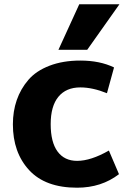

<svg xmlns="http://www.w3.org/2000/svg" viewBox="-20 -862 592 894"><path d="M252 -630 349 -842H536L386 -630ZM339 12Q191 12 115.5 -70Q40 -152 40 -283Q40 -344 58 -396Q76 -448 112 -490Q148 -532 210.5 -556Q273 -580 354 -580Q445 -580 511 -548L478 -428Q411 -455 354 -455Q288 -455 252 -411.5Q216 -368 216 -284Q216 -200 248 -156.5Q280 -113 339 -113Q403 -113 487 -161L534 -51Q452 12 339 12Z"/></svg>

Font: Martel Sans Heavy
Style: Regular
Weight: 900
Designer: Dan Reynolds and Mathieu Réguer
Foundry: Dan Reynolds and Mathieu Réguer
Version: Version 1.001;PS 001.001;hotconv 1.0.70;makeotf.lib2.5.58329